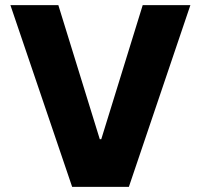

<svg xmlns="http://www.w3.org/2000/svg" viewBox="-20 -727 782 747"><path d="M368.2 -185.5H374L535.2 -707H720.7L481.4 0H260.7L20.5 -707H207Z"/></svg>

Font: WEMIX Pretendard ExtraBold
Style: Regular
Weight: 800
Designer: Base glyphs from Inter by Rasmus Andersson; Hangeul glyphs from Noto Sans CJK(Source Han Sans) by Jang Soo-young and Kan
Foundry: Kil Hyung-jin
Version: Version 1.000